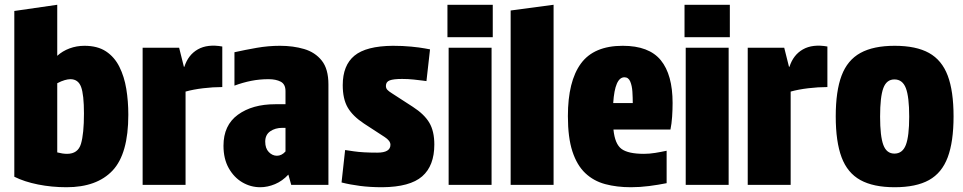

<svg xmlns="http://www.w3.org/2000/svg" viewBox="-20 -775 4038 805"><path d="M259 10Q197 10 139.5 -1.5Q82 -13 40 -34V-729L220 -755V-541Q242 -561 271.5 -572Q301 -583 334 -583Q389 -583 424.5 -559.5Q460 -536 480.5 -495Q501 -454 509.5 -402.5Q518 -351 518 -294Q518 -130 452 -60Q386 10 259 10ZM261 -130Q307 -130 319.5 -172Q332 -214 332 -299Q332 -378 320 -410.5Q308 -443 275 -443Q265 -443 251 -439Q237 -435 220 -426V-136Q243 -130 261 -130Z M578 0V-575H731L751 -495H753Q769 -545 809.5 -568Q850 -591 912 -580V-410Q873 -410 831.5 -405Q790 -400 758 -391V0Z M1071 10Q1031 10 996 -10.5Q961 -31 939 -70Q917 -109 917 -164Q917 -250 977.5 -294Q1038 -338 1134 -338H1177V-393Q1177 -422 1157 -432.5Q1137 -443 1106 -443Q1068 -443 1033 -436Q998 -429 963 -416V-556Q1008 -566 1056.5 -574.5Q1105 -583 1154 -583Q1209 -583 1255 -569.5Q1301 -556 1329 -521Q1357 -486 1357 -421V0H1201L1189 -43Q1164 -16 1133 -3Q1102 10 1071 10ZM1141 -122Q1161 -122 1177 -140V-239H1164Q1134 -239 1113 -224.5Q1092 -210 1092 -181Q1092 -153 1107 -137.5Q1122 -122 1141 -122Z M1617 -168Q1617 -185 1592 -201L1506 -257Q1459 -288 1438 -324Q1417 -360 1417 -418Q1417 -501 1466 -541.5Q1515 -582 1627 -583Q1669 -583 1704.5 -579.5Q1740 -576 1761.5 -572Q1783 -568 1783 -568L1768 -435Q1768 -435 1753 -437Q1738 -439 1714.5 -441.5Q1691 -444 1666 -444Q1630 -444 1614 -438Q1598 -432 1598 -415Q1598 -405 1604 -398.5Q1610 -392 1623 -384L1711 -327Q1759 -296 1780 -260.5Q1801 -225 1801 -169Q1801 -80 1750 -35.5Q1699 9 1583 10Q1532 10 1489.5 4.5Q1447 -1 1412 -10L1427 -146Q1427 -146 1464 -140.5Q1501 -135 1562 -135Q1617 -135 1617 -168Z M1861 -575H2041V0H1861ZM1856 -755H2046V-619H1856Z M2301 0H2121V-731L2301 -755Z M2625 10Q2566 10 2517.5 -3Q2469 -16 2434 -49Q2399 -82 2380 -140Q2361 -198 2361 -288Q2361 -434 2415.5 -508.5Q2470 -583 2591 -583Q2701 -583 2750.5 -522.5Q2800 -462 2800 -343Q2800 -315 2798 -285.5Q2796 -256 2791 -232H2552Q2558 -171 2586 -150.5Q2614 -130 2680 -130Q2703 -130 2727.5 -134Q2752 -138 2775 -143V-7Q2740 0 2701.5 5Q2663 10 2625 10ZM2598 -451Q2558 -451 2551 -343H2633Q2633 -365 2631.5 -390Q2630 -415 2622.5 -433Q2615 -451 2598 -451Z M2855 -575H3035V0H2855ZM2850 -755H3040V-619H2850Z M3115 0V-575H3268L3288 -495H3290Q3306 -545 3346.5 -568Q3387 -591 3449 -580V-410Q3410 -410 3368.5 -405Q3327 -400 3295 -391V0Z M3731 10Q3642 10 3587.5 -20Q3533 -50 3508.5 -115.5Q3484 -181 3484 -287Q3484 -393 3508.5 -458Q3533 -523 3587.5 -553Q3642 -583 3731 -583Q3821 -583 3875 -553Q3929 -523 3953.5 -458Q3978 -393 3978 -287Q3978 -181 3953.5 -115.5Q3929 -50 3875 -20Q3821 10 3731 10ZM3730 -131Q3764 -131 3778 -167.5Q3792 -204 3792 -286Q3792 -369 3778 -405.5Q3764 -442 3730 -442Q3697 -442 3683.5 -405.5Q3670 -369 3670 -286Q3670 -204 3683.5 -167.5Q3697 -131 3730 -131Z"/></svg>

Font: Protest Strike
Style: Regular
Weight: 400
Designer: Octavio Pardo
Foundry: Ashler Design
Version: Version 2.005; ttfautohint (v1.8.4.7-5d5b)